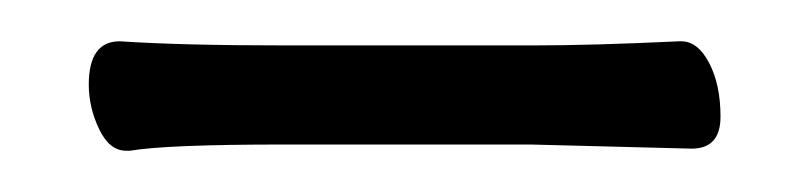

<svg xmlns="http://www.w3.org/2000/svg" viewBox="-20 -297 390 93"><path d="M238 -275Q267 -275 309 -277H310Q318 -277 323.5 -266.5Q329 -256 329 -240.5Q329 -225 315 -225L237 -227H117Q61 -227 43 -224H41Q33 -224 28 -234.5Q23 -245 23 -256Q23 -277 38 -277Q68 -275 118 -275Z"/></svg>

Font: ToneOZ-Pinyin-WenKai-Light
Style: Light
Weight: 300
Designer: Fontworks Inc.
Foundry: ToneOZ
Version: Version 0.240331